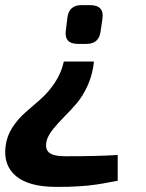

<svg xmlns="http://www.w3.org/2000/svg" viewBox="-41 -529 570 752"><path d="M279 -509H311Q369 -509 360 -454L353 -406Q347 -357 297 -357H265Q209 -357 217 -411L223 -460Q229 -509 279 -509ZM209 -288H327Q322 -238 303 -195.5Q284 -153 259.5 -124.5Q235 -96 211 -72Q187 -48 167.5 -24Q148 0 142 21Q134 53 150.5 68Q167 83 215 83Q344 83 420 78V179Q412 180 389.5 184.5Q367 189 360 190Q353 191 334 194Q315 197 302.5 198Q290 199 270 200.5Q250 202 228 202.5Q206 203 180 203Q72 203 21.5 160.5Q-29 118 -19 43Q-14 3 8 -30.5Q30 -64 59.5 -89.5Q89 -115 119 -141.5Q149 -168 174 -205.5Q199 -243 209 -288Z"/></svg>

Font: Ezarion
Style: Bold Italic
Weight: 700
Italic angle: -8°
Designer: Natanael Gama
Version: Version 1.001;PS 001.001;hotconv 1.0.70;makeotf.lib2.5.58329